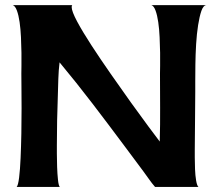

<svg xmlns="http://www.w3.org/2000/svg" viewBox="-20 -740 868 760"><path d="M752.9 -377Q752.9 -319.3 752 -262.2Q751 -205.1 751 -146.5Q751 -138.7 751 -116.7Q751 -94.7 752 -70.3Q752.9 -45.9 756.3 -25.4Q759.8 -4.9 765.6 0H593.8Q581.1 -14.6 569.8 -30.8Q558.6 -46.9 546.9 -62.5L472.7 -162.1Q410.2 -246.1 346.7 -329.1Q283.2 -412.1 215.8 -493.2Q211.9 -460.9 210.9 -428.2Q210 -395.5 209 -363.3Q207 -313.5 206.1 -263.7Q205.1 -213.9 205.1 -164.1Q205.1 -156.2 205.1 -131.3Q205.1 -106.4 206.1 -79.1Q207 -51.8 209.5 -28.3Q211.9 -4.9 216.8 0H45.9Q51.8 -5.9 55.7 -37.6Q59.6 -69.3 61.5 -114.3Q63.5 -159.2 64.5 -211.4Q65.4 -263.7 65.4 -311.5Q65.4 -359.4 64.9 -396.5Q64.5 -433.6 64.5 -448.2Q64.5 -457 64.9 -479.5Q65.4 -502 64.9 -531.2Q64.5 -560.5 63 -592.8Q61.5 -625 57.6 -652.3Q53.7 -679.7 46.9 -698.2Q40 -716.8 30.3 -719.7H266.6Q263.7 -718.8 263.7 -711.9Q263.7 -695.3 285.6 -654.3Q307.6 -613.3 342.3 -560.1Q377 -506.8 418.5 -447.3Q460 -387.7 498.5 -334Q537.1 -280.3 567.9 -238.8Q598.6 -197.3 612.3 -179.7Q614.3 -247.1 613.8 -314Q613.3 -380.9 613.3 -448.2Q613.3 -457 613.8 -479.5Q614.3 -502 613.8 -531.2Q613.3 -560.5 611.8 -592.8Q610.4 -625 606.4 -652.3Q602.5 -679.7 595.7 -698.2Q588.9 -716.8 579.1 -719.7H797.9Q785.2 -719.7 777.3 -697.3Q769.5 -674.8 764.2 -640.6Q758.8 -606.4 756.3 -564.9Q753.9 -523.4 753.4 -485.4Q752.9 -447.3 752.9 -417.5Q752.9 -387.7 752.9 -377Z"/></svg>

Font: Cherry Cream Soda
Style: Regular
Weight: 400
Designer: Font Diner, Inc
Foundry: Font Diner, Inc
Version: Version 1.000